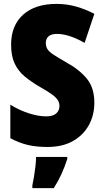

<svg xmlns="http://www.w3.org/2000/svg" viewBox="-20 -744 531 985"><path d="M464 -217Q464 -153 435.5 -101.5Q407 -50 353.5 -20Q300 10 223 10Q168 10 124 0Q80 -10 33 -35V-207Q80 -178 128.5 -162.5Q177 -147 217 -147Q252 -147 268.5 -162Q285 -177 285 -200Q285 -216 277 -229.5Q269 -243 247.5 -259Q226 -275 185 -298Q140 -324 106.5 -352Q73 -380 55 -418.5Q37 -457 37 -515Q37 -613 98.5 -668.5Q160 -724 270 -724Q322 -724 370 -710.5Q418 -697 464 -673L414 -524Q333 -570 273 -570Q242 -570 228.5 -557Q215 -544 215 -524Q215 -506 223 -492.5Q231 -479 254.5 -463.5Q278 -448 322 -423Q390 -385 427 -338.5Q464 -292 464 -217ZM325 72Q312 112 295.5 148.5Q279 185 256 221H146V207Q150 189 154.5 162Q159 135 162 108Q165 81 165 61H325Z"/></svg>

Font: Noto Sans Lao Condensed Black
Style: Regular
Weight: 900
Width: 3
Designer: Monotype Design Team
Foundry: Monotype Imaging Inc.
Version: Version 2.003; ttfautohint (v1.8.4.7-5d5b)